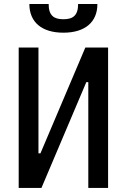

<svg xmlns="http://www.w3.org/2000/svg" viewBox="-20 -928 626 948"><path d="M72.3 0H184.6L406.2 -522.5H416V0H513.7V-693.4H401.4L179.7 -170.9H169.9V-693.4H72.3ZM293 -766.6C399.4 -766.6 460.9 -818.4 460.9 -908.2H365.7C365.7 -850.6 339.4 -833 293 -833C246.6 -833 220.2 -850.6 220.2 -908.2H125C125 -818.4 186.5 -766.6 293 -766.6Z"/></svg>

Font: Cascadia Code PL
Style: Regular
Weight: 400
Monospace: yes
Designer: Aaron Bell
Foundry: Saja Typeworks
Version: Version 2404.023